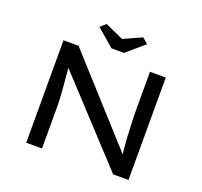

<svg xmlns="http://www.w3.org/2000/svg" viewBox="-148 -1063 1299 1233"><g transform="rotate(20 501.5 -446.5)"><path d="M152 0V-700H255L773 -127L763 -118Q759 -146 755.5 -179Q752 -212 750 -247Q748 -282 746.5 -319.5Q745 -357 744 -395Q743 -433 743 -470V-700H851V0H746L235 -552L240 -566Q243 -533 245.5 -501.5Q248 -470 251 -441Q254 -412 255.5 -385.5Q257 -359 258.5 -335.5Q260 -312 260 -291V0ZM459 -757 339 -860 377 -893 517 -830H487L627 -893L665 -860L545 -757Z"/></g></svg>

Font: Lexend Mega
Style: Regular
Weight: 400
Designer: Bonnie Shaver-Troup, Thomas Jockin
Foundry: Lexend
Version: Version 1.007